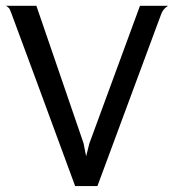

<svg xmlns="http://www.w3.org/2000/svg" viewBox="-30 -628 587 648"><path d="M442.4 -608.4Q399.4 -492.2 271.5 -143.6Q268.6 -132.8 260.7 -100.6Q258.8 -112.3 252 -144.5Q211.9 -260.7 92.8 -608.4Q67.4 -608.4 -9.8 -608.4Q0 -602.5 2.9 -596.7Q5.9 -589.8 8.8 -582Q81.1 -387.7 223.6 0Q228.5 0 243.2 0Q256.8 0 298.8 0Q352.5 -145.5 514.6 -582Q517.6 -589.8 523.4 -596.7Q528.3 -602.5 537.1 -608.4Q504.9 -608.4 442.4 -608.4Z"/></svg>

Font: BSRU BANSOMDEJ
Style: Regular
Weight: 400
Designer: Wisit Potiwat
Version: Version 1.000;PS 002.000;hotconv 1.0.70;makeotf.lib2.5.58329